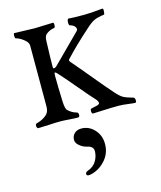

<svg xmlns="http://www.w3.org/2000/svg" viewBox="-110 -534 744 889"><g transform="rotate(-15 262.0 -89.5)"><path d="M231 145Q213 141 197 128Q181 115 181 100Q181 81 193.5 69Q206 57 227 57Q263 57 289 85Q315 113 315 154Q315 200 284.5 233Q254 266 214 274Q196 278 194.5 268Q193 258 208 253Q235 243 248 220.5Q261 198 261 174Q261 151 231 145ZM417 -66Q437 -43 451.5 -35Q466 -27 499 -18Q504 -16 505 -4.5Q506 7 499 7Q491 7 465 3.5Q439 0 421 0Q393 0 347 2Q301 4 298 4Q292 4 291.5 -7.5Q291 -19 296 -20Q300 -21 306.5 -22.5Q313 -24 318 -25Q323 -26 327.5 -27.5Q332 -29 334.5 -31Q337 -33 337 -36Q337 -46 326 -57Q308 -76 263.5 -129Q219 -182 191 -213Q181 -225 176 -225Q173 -225 173 -210Q173 -167 176 -83Q178 -51 185 -44Q203 -26 226 -20Q234 -18 234 -7Q234 4 226 4Q207 4 182 2Q157 0 140 0Q119 0 86 2Q53 4 36 4Q32 4 29.5 -1.5Q27 -7 28.5 -13Q30 -19 36 -20Q67 -28 86 -47Q98 -60 98 -83V-375Q98 -389 83 -402Q62 -420 42 -425Q38 -426 38 -438Q38 -450 42 -450Q62 -450 91.5 -448.5Q121 -447 140 -447Q156 -447 181 -448.5Q206 -450 226 -450Q232 -450 231.5 -438Q231 -426 226 -425Q204 -422 187 -408Q176 -399 176 -375Q173 -292 173 -253Q173 -245 176 -245Q184 -245 191 -252L323 -384Q331 -392 324 -403Q317 -414 300 -418Q294 -420 295 -435Q296 -450 302 -450Q323 -448 377 -448Q408 -448 465 -454Q470 -454 469 -440Q468 -426 465 -425Q434 -421 417.5 -413.5Q401 -406 377 -384Q308 -323 255 -266Q252 -262 258 -254Q292 -215 338.5 -158.5Q385 -102 417 -66Z"/></g></svg>

Font: EB Garamond 12 All SC
Style: AllSC
Weight: 400
Version: Version 0.016 ; ttfautohint (v0.97) -l 8 -r 50 -G 200 -x 0 -